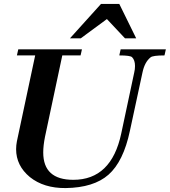

<svg xmlns="http://www.w3.org/2000/svg" viewBox="-20 -941 864 977"><path d="M824 -690 817 -659Q757 -659 746 -649Q716 -625 705 -572L641 -275Q608 -119 532 -52Q457 14 314 16Q203 17 132 -40Q62 -98 62 -182Q62 -192 63 -202Q64 -212 66 -222L159 -659H66L73 -690H397L390 -659H297L209 -245Q200 -200 200 -165Q200 -26 353 -26Q547 -26 597 -262L663 -572Q667 -588 667 -605Q667 -635 652 -650Q643 -659 587 -659L594 -690ZM673 -746H616L524 -844L391 -746H336L494 -921H587Z"/></svg>

Font: GFS Didot
Style: Bold Italic
Weight: 700
Italic angle: -12°
Designer: Designed by Takis Katsoulidis and George D. Matthiopoulos.
Foundry: Designed by Takis Katsoulidis and George D. Matthiopoulos.
Version: Version 1.0